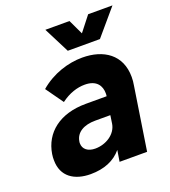

<svg xmlns="http://www.w3.org/2000/svg" viewBox="-130 -794 794 898"><g transform="rotate(-20 266.5 -345.5)"><path d="M424 -571 533 -699H412L354 -625L319 -699H199L264 -571ZM451 0 499 -311C502 -326 503 -341 503 -354C503 -465 422 -518 316 -518C247 -518 167 -494 103 -439L165 -352C205 -382 246 -395 284 -395C344 -395 363 -359 363 -324C363 -319 363 -314 362 -309H258C128 -309 46 -243 30 -142C28 -131 28 -121 28 -112C28 -30 88 8 168 8C236 8 288 -14 323 -56L314 0ZM342 -179C334 -130 283 -97 229 -97C193 -97 169 -115 169 -145C169 -148 169 -151 170 -155C177 -197 216 -220 273 -220H348Z"/></g></svg>

Font: Arthouse Owned
Style: Bold Italic
Weight: 700
Italic angle: -10°
Designer: Jeremy Tribby
Foundry: Tribby Type
Version: Version 1.000;PS 001.000;hotconv 1.0.88;makeotf.lib2.5.64775